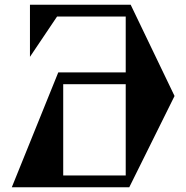

<svg xmlns="http://www.w3.org/2000/svg" viewBox="-20 -794 790 814"><path d="M107 -553V-774H534L720 -387L528 0H30L227 -487H513V-724H222ZM248 -50H513V-437H248Z"/></svg>

Font: Chokokutai
Style: Regular
Weight: 400
Designer: 108号,108go
Foundry: Font Zone 108
Version: Version 1.000; ttfautohint (v1.8.3)